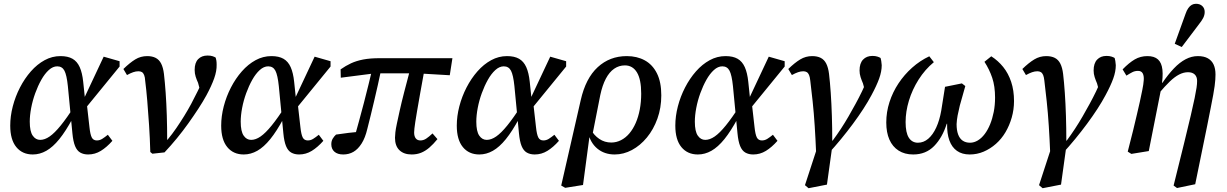

<svg xmlns="http://www.w3.org/2000/svg" viewBox="-20 -802 6476 1013"><path d="M153 13Q98 13 66 -26Q34 -65 34 -139Q34 -189 47.5 -241Q61 -293 85.5 -340.5Q110 -388 143 -425.5Q176 -463 215.5 -484.5Q255 -506 299 -506Q338 -506 362.5 -492Q387 -478 400.5 -448Q414 -418 419 -370L428 -284L436 -272L452 -131Q456 -93 464 -77Q472 -61 491 -61Q506 -61 519.5 -69.5Q533 -78 549 -91L573 -59Q543 -25 512 -6Q481 13 445 13Q421 13 403.5 3Q386 -7 376 -31.5Q366 -56 362 -99L338 -348Q332 -406 320 -429Q308 -452 282 -452Q259 -452 237.5 -432.5Q216 -413 198 -381Q180 -349 166 -310.5Q152 -272 144.5 -232.5Q137 -193 137 -160Q137 -109 152.5 -86.5Q168 -64 192 -64Q216 -64 242 -82Q268 -100 300.5 -140Q333 -180 374 -244L385 -177H363Q327 -110 293 -68Q259 -26 224.5 -6.5Q190 13 153 13ZM424 -222 417 -269 527 -503 611 -479V-451Z M773 0Q771 -73 766.5 -141.5Q762 -210 757 -269.5Q752 -329 746 -376Q745 -395 740.5 -406Q736 -417 729 -421.5Q722 -426 710 -426Q697 -426 682.5 -421Q668 -416 650 -406L631 -438Q665 -471 693.5 -488.5Q722 -506 757 -506Q783 -506 801.5 -496.5Q820 -487 830.5 -466Q841 -445 845 -412Q850 -369 854 -313Q858 -257 860 -193.5Q862 -130 862 -64L864 -65Q889 -95 910.5 -126.5Q932 -158 951.5 -189.5Q971 -221 988.5 -253.5Q1006 -286 1022 -319Q1031 -336 1037 -352.5Q1043 -369 1048 -384L1038 -316L1025 -365Q1018 -380 1012.5 -397Q1007 -414 1007 -433Q1007 -471 1025.5 -490Q1044 -509 1075 -509Q1091 -509 1101.5 -505.5Q1112 -502 1118 -498Q1120 -492 1121.5 -483Q1123 -474 1123 -461Q1124 -428 1110 -388.5Q1096 -349 1069 -299Q1051 -266 1026.5 -228.5Q1002 -191 973.5 -151Q945 -111 913 -72Q881 -33 848 2L784 9Z M1266 13Q1211 13 1179 -26Q1147 -65 1147 -139Q1147 -189 1160.5 -241Q1174 -293 1198.5 -340.5Q1223 -388 1256 -425.5Q1289 -463 1328.5 -484.5Q1368 -506 1412 -506Q1451 -506 1475.5 -492Q1500 -478 1513.5 -448Q1527 -418 1532 -370L1541 -284L1549 -272L1565 -131Q1569 -93 1577 -77Q1585 -61 1604 -61Q1619 -61 1632.5 -69.5Q1646 -78 1662 -91L1686 -59Q1656 -25 1625 -6Q1594 13 1558 13Q1534 13 1516.5 3Q1499 -7 1489 -31.5Q1479 -56 1475 -99L1451 -348Q1445 -406 1433 -429Q1421 -452 1395 -452Q1372 -452 1350.5 -432.5Q1329 -413 1311 -381Q1293 -349 1279 -310.5Q1265 -272 1257.5 -232.5Q1250 -193 1250 -160Q1250 -109 1265.5 -86.5Q1281 -64 1305 -64Q1329 -64 1355 -82Q1381 -100 1413.5 -140Q1446 -180 1487 -244L1498 -177H1476Q1440 -110 1406 -68Q1372 -26 1337.5 -6.5Q1303 13 1266 13ZM1537 -222 1530 -269 1640 -503 1724 -479V-451Z M1791 13Q1761 13 1744.5 -1.5Q1728 -16 1728 -41Q1728 -58 1735.5 -70.5Q1743 -83 1753 -92Q1785 -97 1819 -101Q1853 -105 1887 -108L1882 -72L1847 -65Q1861 -114 1874 -162.5Q1887 -211 1900 -259.5Q1913 -308 1924.5 -356.5Q1936 -405 1948 -454L1995 -453Q1984 -399 1973.5 -353.5Q1963 -308 1954 -269Q1945 -230 1936 -194Q1927 -158 1918 -122Q1907 -75 1888 -45Q1869 -15 1845 -1Q1821 13 1791 13ZM1778 -392 1777 -436Q1804 -455 1832 -468Q1860 -481 1896 -488Q1932 -495 1984 -495H2367L2353 -405L2183 -415H1957ZM2152 13Q2111 13 2087.5 -9.5Q2064 -32 2064 -75Q2064 -86 2066 -104Q2068 -122 2074 -150Q2080 -178 2089 -219Q2098 -260 2113 -318Q2128 -376 2149 -455L2223 -454Q2207 -368 2197 -310.5Q2187 -253 2180.5 -216Q2174 -179 2171 -158Q2168 -137 2166.5 -124.5Q2165 -112 2165 -103Q2165 -83 2173.5 -72Q2182 -61 2198 -61Q2214 -61 2228.5 -70.5Q2243 -80 2262 -98L2288 -68Q2266 -41 2245 -23Q2224 -5 2201.5 4Q2179 13 2152 13Z M2509 13Q2454 13 2422 -26Q2390 -65 2390 -139Q2390 -189 2403.5 -241Q2417 -293 2441.5 -340.5Q2466 -388 2499 -425.5Q2532 -463 2571.5 -484.5Q2611 -506 2655 -506Q2694 -506 2718.5 -492Q2743 -478 2756.5 -448Q2770 -418 2775 -370L2784 -284L2792 -272L2808 -131Q2812 -93 2820 -77Q2828 -61 2847 -61Q2862 -61 2875.5 -69.5Q2889 -78 2905 -91L2929 -59Q2899 -25 2868 -6Q2837 13 2801 13Q2777 13 2759.5 3Q2742 -7 2732 -31.5Q2722 -56 2718 -99L2694 -348Q2688 -406 2676 -429Q2664 -452 2638 -452Q2615 -452 2593.5 -432.5Q2572 -413 2554 -381Q2536 -349 2522 -310.5Q2508 -272 2500.5 -232.5Q2493 -193 2493 -160Q2493 -109 2508.5 -86.5Q2524 -64 2548 -64Q2572 -64 2598 -82Q2624 -100 2656.5 -140Q2689 -180 2730 -244L2741 -177H2719Q2683 -110 2649 -68Q2615 -26 2580.5 -6.5Q2546 13 2509 13ZM2780 -222 2773 -269 2883 -503 2967 -479V-451Z M2962 189 2941 177 3044 -274Q3070 -389 3133.5 -447.5Q3197 -506 3287 -506Q3341 -506 3382 -483.5Q3423 -461 3446 -415Q3469 -369 3469 -299Q3469 -233 3448.5 -176Q3428 -119 3393 -76.5Q3358 -34 3314 -10.5Q3270 13 3223 13Q3169 13 3131.5 -18Q3094 -49 3082 -105L3097 -119Q3114 -88 3142 -69Q3170 -50 3205 -50Q3232 -50 3256.5 -62.5Q3281 -75 3300.5 -98Q3320 -121 3334 -153Q3348 -185 3355.5 -224.5Q3363 -264 3363 -308Q3363 -383 3340.5 -420Q3318 -457 3277 -457Q3246 -457 3220.5 -439.5Q3195 -422 3176.5 -387Q3158 -352 3147 -300L3104 -82L3090 -81L3056 174Z M3662 13Q3607 13 3575 -26Q3543 -65 3543 -139Q3543 -189 3556.5 -241Q3570 -293 3594.5 -340.5Q3619 -388 3652 -425.5Q3685 -463 3724.5 -484.5Q3764 -506 3808 -506Q3847 -506 3871.5 -492Q3896 -478 3909.5 -448Q3923 -418 3928 -370L3937 -284L3945 -272L3961 -131Q3965 -93 3973 -77Q3981 -61 4000 -61Q4015 -61 4028.5 -69.5Q4042 -78 4058 -91L4082 -59Q4052 -25 4021 -6Q3990 13 3954 13Q3930 13 3912.5 3Q3895 -7 3885 -31.5Q3875 -56 3871 -99L3847 -348Q3841 -406 3829 -429Q3817 -452 3791 -452Q3768 -452 3746.5 -432.5Q3725 -413 3707 -381Q3689 -349 3675 -310.5Q3661 -272 3653.5 -232.5Q3646 -193 3646 -160Q3646 -109 3661.5 -86.5Q3677 -64 3701 -64Q3725 -64 3751 -82Q3777 -100 3809.5 -140Q3842 -180 3883 -244L3894 -177H3872Q3836 -110 3802 -68Q3768 -26 3733.5 -6.5Q3699 13 3662 13ZM3933 -222 3926 -269 4036 -503 4120 -479V-451Z M4246 191 4227 175 4292 -24 4371 -30 4343 172ZM4286 8Q4283 -67 4278.5 -137Q4274 -207 4267.5 -267.5Q4261 -328 4255 -377Q4253 -396 4248.5 -406.5Q4244 -417 4236.5 -421.5Q4229 -426 4218 -426Q4205 -426 4190.5 -421Q4176 -416 4158 -406L4139 -438Q4173 -471 4202 -488.5Q4231 -506 4265 -506Q4292 -506 4310.5 -496.5Q4329 -487 4339.5 -466Q4350 -445 4354 -412Q4359 -370 4363 -312.5Q4367 -255 4369 -190Q4371 -125 4371 -60H4373Q4396 -91 4417 -123Q4438 -155 4457 -188Q4476 -221 4494 -254Q4512 -287 4528 -320Q4537 -338 4543.5 -354Q4550 -370 4555 -385L4546 -314L4533 -362Q4526 -378 4520.5 -395Q4515 -412 4515 -430Q4515 -468 4533.5 -487.5Q4552 -507 4583 -507Q4598 -507 4609 -503.5Q4620 -500 4626 -496Q4628 -490 4629.5 -480.5Q4631 -471 4632 -458Q4632 -425 4618.5 -387.5Q4605 -350 4578 -300Q4560 -266 4535 -227.5Q4510 -189 4480 -148.5Q4450 -108 4417.5 -68.5Q4385 -29 4352 7Z M4798 13Q4753 13 4721 -7.5Q4689 -28 4672.5 -65.5Q4656 -103 4656 -156Q4656 -211 4673 -263.5Q4690 -316 4720.5 -362Q4751 -408 4792.5 -445Q4834 -482 4883 -505L4907 -474Q4860 -435 4826.5 -382Q4793 -329 4775.5 -271Q4758 -213 4758 -158Q4758 -102 4775 -75.5Q4792 -49 4823 -49Q4853 -49 4877.5 -70Q4902 -91 4919.5 -129Q4937 -167 4946 -218L4966 -344L5055 -362L5073 -348L5044 -245Q5037 -217 5032.5 -193Q5028 -169 5027 -147Q5027 -115 5035 -93Q5043 -71 5059 -60Q5075 -49 5098 -49Q5119 -49 5139 -61Q5159 -73 5175.5 -95Q5192 -117 5204 -146.5Q5216 -176 5223 -211.5Q5230 -247 5230 -287Q5230 -347 5215 -391.5Q5200 -436 5174 -476L5210 -505Q5246 -482 5273 -448.5Q5300 -415 5315 -370Q5330 -325 5330 -269Q5330 -224 5318 -182Q5306 -140 5285 -104.5Q5264 -69 5234.5 -43Q5205 -17 5170 -2Q5135 13 5096 13Q5056 13 5029 -6Q5002 -25 4989 -61Q4976 -97 4977 -149H4975Q4952 -76 4908.5 -31.5Q4865 13 4798 13Z M5481 191 5462 175 5527 -24 5606 -30 5578 172ZM5521 8Q5518 -67 5513.5 -137Q5509 -207 5502.5 -267.5Q5496 -328 5490 -377Q5488 -396 5483.5 -406.5Q5479 -417 5471.5 -421.5Q5464 -426 5453 -426Q5440 -426 5425.5 -421Q5411 -416 5393 -406L5374 -438Q5408 -471 5437 -488.5Q5466 -506 5500 -506Q5527 -506 5545.5 -496.5Q5564 -487 5574.5 -466Q5585 -445 5589 -412Q5594 -370 5598 -312.5Q5602 -255 5604 -190Q5606 -125 5606 -60H5608Q5631 -91 5652 -123Q5673 -155 5692 -188Q5711 -221 5729 -254Q5747 -287 5763 -320Q5772 -338 5778.5 -354Q5785 -370 5790 -385L5781 -314L5768 -362Q5761 -378 5755.5 -395Q5750 -412 5750 -430Q5750 -468 5768.5 -487.5Q5787 -507 5818 -507Q5833 -507 5844 -503.5Q5855 -500 5861 -496Q5863 -490 5864.5 -480.5Q5866 -471 5867 -458Q5867 -425 5853.5 -387.5Q5840 -350 5813 -300Q5795 -266 5770 -227.5Q5745 -189 5715 -148.5Q5685 -108 5652.5 -68.5Q5620 -29 5587 7Z M5930 -2Q5947 -67 5958.5 -114.5Q5970 -162 5978.5 -198.5Q5987 -235 5994 -266Q6001 -297 6007 -328Q6013 -357 6014.5 -379.5Q6016 -402 6009 -415Q6002 -428 5984 -428Q5968 -428 5955 -421.5Q5942 -415 5923 -403L5903 -436Q5937 -471 5967 -488.5Q5997 -506 6034 -506Q6070 -506 6089.5 -488.5Q6109 -471 6113 -434Q6117 -397 6107 -338L6041 -5L5949 10ZM6172 177 6227 -45Q6249 -135 6262.5 -192.5Q6276 -250 6283 -284.5Q6290 -319 6293 -339Q6296 -359 6296 -375Q6296 -397 6283.5 -409Q6271 -421 6248 -421Q6225 -421 6201.5 -409Q6178 -397 6152 -372Q6126 -347 6094 -309L6089 -365H6113Q6143 -409 6173.5 -441Q6204 -473 6235.5 -489.5Q6267 -506 6300 -506Q6332 -506 6352.5 -494.5Q6373 -483 6383 -461.5Q6393 -440 6393 -409Q6393 -396 6392 -381.5Q6391 -367 6388.5 -348Q6386 -329 6381 -301.5Q6376 -274 6368 -234Q6360 -194 6349 -138L6286 170L6190 190ZM6178 -571Q6192 -611 6206.5 -650Q6221 -689 6235 -729Q6241 -747 6249.5 -759Q6258 -771 6268 -776.5Q6278 -782 6290 -782Q6311 -782 6323.5 -770Q6336 -758 6336 -739Q6336 -723 6328.5 -708Q6321 -693 6305 -673Q6283 -643 6260 -613.5Q6237 -584 6215 -554Z"/></svg>

Font: Source Serif 4 Medium
Style: Italic
Weight: 500
Italic angle: -12°
Designer: Frank Grießhammer
Foundry: Adobe Systems Incorporated
Version: Version 4.004;hotconv 1.0.116;makeotfexe 2.5.65601